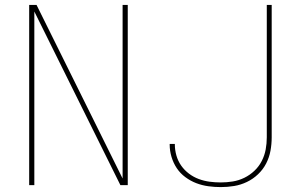

<svg xmlns="http://www.w3.org/2000/svg" viewBox="-20 -755 1240 783"><path d="M99 0V-735H129L480 -27V-735H501V0H471L120 -708V0ZM880 8Q855 8 829.5 4.5Q804 1 780.5 -8Q757 -17 736 -32.5Q715 -48 701 -69Q687 -90 679.5 -115Q672 -140 672 -165Q672 -166 672 -166.5Q672 -167 672 -168H693Q693 -167 693 -166.5Q693 -166 693 -166Q693 -143 699.5 -120.5Q706 -98 719 -79.5Q732 -61 750.5 -47Q769 -33 790.5 -25Q812 -17 834.5 -14Q857 -11 880 -11Q905 -11 929.5 -15Q954 -19 976.5 -30Q999 -41 1017.5 -58.5Q1036 -76 1047.5 -98.5Q1059 -121 1063.5 -145.5Q1068 -170 1068 -195V-735H1088V-195Q1088 -167 1083 -140Q1078 -113 1065.5 -88.5Q1053 -64 1032.5 -44.5Q1012 -25 987 -13Q962 -1 935 3.5Q908 8 880 8Z"/></svg>

Font: Zed Sans Thin Extended
Style: Regular
Weight: 100
Width: 7
Designer: Belleve Invis
Foundry: Belleve Invis
Version: Version 1.0.0; ttfautohint (v1.8.4)